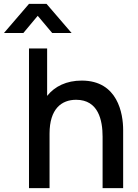

<svg xmlns="http://www.w3.org/2000/svg" viewBox="-80 -970 714 990"><path d="M449 -265.5V0H555V-300C555 -383.5 527.5 -554.5 341.5 -554.5C263 -554.5 202.5 -525 163 -475.5V-720H69.5V0H175.5V-281C175.5 -409 237.5 -455.5 312.5 -455.5C427.5 -455.5 449 -349.5 449 -265.5ZM-59.5 -800H40.5L114.5 -888.5L189 -800H289L160 -950H69.5Z"/></svg>

Font: Eudonet SemiBold
Style: Regular
Weight: 600
Designer: Mikhail Sharanda
Foundry: Mikhail Sharanda
Version: Version 4.503;Glyphs 3.1.2 (3151)